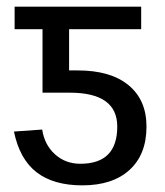

<svg xmlns="http://www.w3.org/2000/svg" viewBox="-20 -548 498 578"><path d="M333 -167Q333 -269 190 -269H108V-460H24V-528H405V-460H188V-336H214Q313 -336 367 -291.5Q421 -247 421 -167Q421 -83 370 -36.5Q319 10 228 10Q141 10 90 -29.5Q39 -69 22 -152L107 -158Q114 -112 145.5 -83.5Q177 -55 222 -55Q333 -55 333 -167Z"/></svg>

Font: Libra Sans
Style: Regular
Weight: 400
Foundry: Context Ltd
Version: Version 1.002